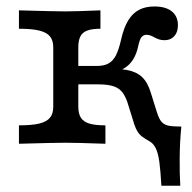

<svg xmlns="http://www.w3.org/2000/svg" viewBox="-20 -447 598 597"><path d="M443.6 -8.4Q430.8 -15.6 422.3 -21.9Q413.9 -28.2 407.9 -37.5Q402 -46.9 397.6 -60.2L379.9 -117Q372.6 -143.3 362 -158Q351.3 -172.7 333.3 -178.7Q315.3 -184.7 285.4 -184.7H211.6V-241.9H280.9Q303.2 -241.9 317.1 -249.5Q331 -257 340.1 -274.2Q349.2 -291.5 356.5 -323.7Q364.7 -360.6 378.5 -383.3Q392.4 -406 412.3 -416.4Q432.2 -426.9 459.9 -426.9Q495.2 -426.9 514.2 -411.6Q533.2 -396.4 533.2 -368.5Q533.2 -347 521.9 -334.5Q510.6 -322 491.5 -322Q482 -322 474.8 -324.4Q467.6 -326.7 459.3 -331.2Q453.7 -334.5 447.7 -336.7Q441.7 -338.8 435.3 -338.8Q425.8 -338.8 419.8 -331.3Q413.9 -323.9 409 -300.2Q400.3 -263 378.4 -243.7Q356.5 -224.4 315.3 -216.9L292.3 -231.2Q343.3 -235 373.8 -229.6Q404.2 -224.1 421.8 -207.4Q439.3 -190.7 449 -158.4L467.7 -98.7Q474.1 -77.9 482 -68.6Q490 -59.3 503.3 -56.4Q516.7 -53.5 543.8 -53.5Q539.1 -6 538.7 44Q538.2 93.9 540.6 130.5H481.8Q479.2 83.7 475.4 55.9Q471.5 28.2 463.9 13.2Q456.2 -1.9 443.6 -8.4ZM145.6 -115.3V-299.5Q145.6 -321.3 135.4 -333.8Q125.2 -346.3 102.4 -351.9Q79.7 -357.6 38.9 -357.6V-414.8Q151.8 -411.6 183.4 -411.6Q213.3 -411.6 292.3 -414.8V-357.6Q265.9 -357.6 251.1 -351.9Q236.3 -346.3 229.9 -333.8Q223.5 -321.3 223.5 -299.5V-115.3Q223.5 -93.5 231.5 -81Q239.4 -68.5 257.3 -62.9Q275.2 -57.3 307.8 -57.3V0Q218 -3.2 182.8 -3.2Q151.1 -3.2 38.9 0V-57.3Q79.7 -57.3 102.4 -62.9Q125.2 -68.5 135.4 -81Q145.6 -93.5 145.6 -115.3Z"/></svg>

Font: Playfair Micro SmCond SmLight
Style: Regular
Weight: 360
Width: 4
Designer: Claus Eggers Sørensen
Foundry: Claus Eggers Sørensen
Version: Version 2.100;Glyphs 3.2 (3219)